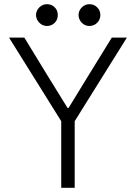

<svg xmlns="http://www.w3.org/2000/svg" viewBox="-20 -900 652 920"><path d="M273.4 -319.3 23.4 -719.7H96.7L214.8 -526.4L303.7 -382.8H308.6L396.5 -526.4L515.6 -719.7H587.9L337.9 -319.3V0H273.4ZM356.4 -828.1Q356.9 -849.6 372.1 -864.7Q387.2 -879.9 408.2 -879.9Q430.7 -879.9 445.8 -864.7Q460.9 -849.6 460.9 -828.1Q460.9 -806.2 445.8 -791Q430.7 -775.9 408.2 -775.4Q386.7 -775.9 371.8 -791Q356.9 -806.2 356.4 -828.1ZM152.3 -828.1Q153.3 -849.6 168.5 -864.7Q183.6 -879.9 205.1 -879.9Q227.5 -879.9 242.4 -864.7Q257.3 -849.6 256.8 -828.1Q257.3 -806.2 242.4 -791Q227.5 -775.9 205.1 -775.4Q183.6 -775.9 168.5 -791Q153.3 -806.2 152.3 -828.1Z"/></svg>

Font: Reddit Sans Chocolate Light
Style: Regular
Weight: 300
Designer: Stephen Hutchings
Foundry: Reddit
Version: Version 1.013